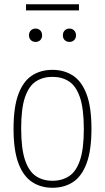

<svg xmlns="http://www.w3.org/2000/svg" viewBox="-20 -878 496 907"><path d="M228 9Q173 9 131.5 -18.2Q90 -45.5 67 -106.8Q44 -168 44 -270Q44 -372 66.8 -433Q89.5 -494 130.8 -521Q172 -548 228 -548Q283 -548 324.5 -521Q366 -494 389 -433Q412 -372 412 -270Q412 -168 389.2 -106.8Q366.5 -45.5 325.2 -18.2Q284 9 228 9ZM228 -24Q273 -24 306.2 -45.8Q339.5 -67.5 357.8 -120.8Q376 -174 376 -268Q376 -364 357.8 -417.8Q339.5 -471.5 306.2 -493.2Q273 -515 228 -515Q183 -515 149.8 -493.5Q116.5 -472 98.2 -419Q80 -366 80 -272Q80 -176 98.2 -122Q116.5 -68 149.8 -46Q183 -24 228 -24ZM308 -680Q294.5 -680 285.8 -688.5Q277 -697 277 -711Q277 -725.5 285.8 -734.2Q294.5 -743 308 -743Q321.5 -743 330.2 -734.2Q339 -725.5 339 -711Q339 -697 330.2 -688.5Q321.5 -680 308 -680ZM148 -680Q134.5 -680 125.8 -688.5Q117 -697 117 -711Q117 -725.5 125.8 -734.2Q134.5 -743 148 -743Q161.5 -743 170.2 -734.2Q179 -725.5 179 -711Q179 -697 170.2 -688.5Q161.5 -680 148 -680ZM103 -829V-858H353V-829Z"/></svg>

Font: Encode Sans Condensed Condensed Thin
Style: Regular
Weight: 100
Width: 3
Designer: Multiple Designers
Foundry: Impallari Type
Version: Version 3.000; ttfautohint (v1.8.3) -l 8 -r 50 -G 200 -x 14 